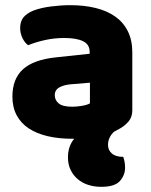

<svg xmlns="http://www.w3.org/2000/svg" viewBox="-20 -521 584 743"><path d="M421 -11Q411 -2 404.5 11Q398 24 398 40Q398 60 413 73Q428 86 457 86Q460 95 462 105Q464 115 464 128Q464 157 444 179.5Q424 202 372 202Q345 202 321.5 194.5Q298 187 280.5 172Q263 157 253 136Q243 115 243 88Q243 45 267 16H260Q207 16 164.5 6Q122 -4 91.5 -24Q61 -44 44.5 -75Q28 -106 28 -147Q28 -216 69 -253Q110 -290 196 -299L327 -313V-320Q327 -349 301.5 -361.5Q276 -374 228 -374Q190 -374 154 -366Q118 -358 89 -346Q76 -355 67 -373.5Q58 -392 58 -412Q58 -438 70.5 -453.5Q83 -469 109 -480Q138 -491 177.5 -496Q217 -501 252 -501Q306 -501 350.5 -490Q395 -479 426.5 -456.5Q458 -434 475 -399.5Q492 -365 492 -318V-94Q492 -68 477.5 -51Q463 -34 443 -23ZM260 -108Q277 -108 297.5 -111.5Q318 -115 328 -121V-201L256 -195Q228 -193 210 -183Q192 -173 192 -153Q192 -133 207.5 -120.5Q223 -108 260 -108Z"/></svg>

Font: Baloo Chettan
Style: Regular
Weight: 400
Designer: Maithili Shingre and Ek Type
Foundry: Ek Type
Version: Version 1.443;PS 1.000;hotconv 16.6.51;makeotf.lib2.5.65220;